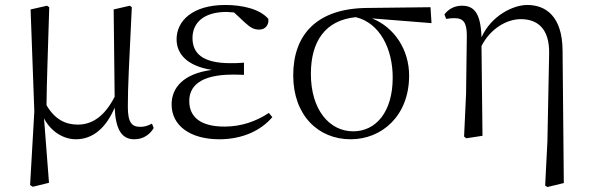

<svg xmlns="http://www.w3.org/2000/svg" viewBox="-20 -546 2367 772"><path d="M285 14C353 14 406 -31 441 -113C445 -24 470 14 520 14C557 14 583 -6 598 -31L591 -49C577 -42 564 -36 545 -36C511 -36 494 -51 494 -117C494 -198 499 -288 510 -517L502 -523L437 -508L441 -157C402 -81 353 -45 293 -45C244 -45 201 -65 167 -123C168 -219 172 -317 178 -517L169 -523L103 -508L118 -98L101 198L112 205L177 189L157 -70C185 -16 236 14 285 14Z M862 14C956 14 1030 -22 1075 -75L1061 -92C1009 -57 948 -37 883 -37C788 -37 741 -74 741 -140C741 -197 782 -246 916 -246C927 -246 936 -246 961 -245V-294C937 -292 922 -292 906 -292C794 -292 754 -332 754 -393C754 -456 801 -498 891 -498L921 -496L965 -455C989 -433 1002 -427 1023 -427C1045 -427 1062 -444 1059 -470C1025 -510 954 -526 886 -526C754 -526 690 -462 690 -388C690 -328 734 -280 832 -265C718 -250 670 -194 670 -126C670 -40 746 14 862 14Z M1390 14C1515 14 1625 -80 1625 -242C1625 -346 1566 -436 1476 -472L1715 -453L1711 -517L1455 -514C1254 -512 1159 -407 1159 -243C1159 -84 1258 14 1390 14ZM1411 -477C1508 -453 1559 -349 1559 -234C1559 -95 1491 -18 1400 -18C1305 -18 1230 -104 1230 -249C1230 -380 1288 -465 1411 -477Z M2172 200 2181 206 2247 190 2242 -343C2241 -480 2175 -526 2100 -526C2044 -526 1956 -484 1916 -396C1913 -497 1884 -523 1837 -523C1804 -523 1780 -506 1767 -488L1774 -470C1786 -472 1796 -473 1807 -473C1843 -473 1857 -456 1857 -402L1854 -169L1846 3L1855 10L1920 0L1916 -361C1953 -433 2019 -469 2074 -469C2143 -469 2190 -429 2188 -330L2181 24Z"/></svg>

Font: Noto Serif HK Light
Style: Regular
Weight: 300
Designer: Ryoko NISHIZUKA 西塚涼子 (kana & ideographs); Frank Grießhammer (Latin, Greek & Cyrillic); Wenlong ZHANG 张文龙 (bopomofo); San
Foundry: Adobe
Version: Version 2.001;hotconv 1.1.0;makeotfexe 2.6.0